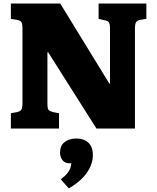

<svg xmlns="http://www.w3.org/2000/svg" viewBox="-20 -721 879 1077"><path d="M41 0V-86L75 -92Q93 -96 99.5 -105.5Q106 -115 106 -143V-561Q106 -588 99.5 -597.5Q93 -607 73 -610L41 -615V-701H318L594 -251L597 -253V-561Q597 -587 590.5 -596Q584 -605 564 -608L533 -615V-701H801V-615L768 -610Q750 -607 743.5 -597Q737 -587 737 -559V0H521L250 -428L246 -427V-139Q246 -112 252.5 -104.5Q259 -97 278 -92L311 -86V0ZM366 336 321 285Q343 268 355 254Q367 240 373 225.5Q379 211 380 195H370Q344 195 330.5 177.5Q317 160 317 136Q317 105 330.5 88Q344 71 365 63.5Q386 56 409 56Q434 56 454.5 65Q475 74 488 94.5Q501 115 501 150Q501 177 489 208.5Q477 240 447.5 272.5Q418 305 366 336Z"/></svg>

Font: Literata ExtraBold
Style: Regular
Weight: 800
Designer: Latin by Veronika Burian and Jose Scaglione. Greek by Irene Vlachou. Cyrillic by Vera Evstafieva.
Foundry: TypeTogether
Version: Version 3.103;gftools[0.9.29]